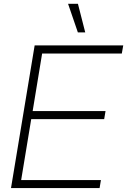

<svg xmlns="http://www.w3.org/2000/svg" viewBox="-20 -959 648 979"><path d="M36.1 0 156.7 -727.5H608.4L601.1 -686H194.8L146.5 -392.6H518.1L511.2 -351.6H139.2L87.9 -41H494.6L487.8 0ZM377 -793.9 327.1 -939.5H377.4L414.6 -793.9Z"/></svg>

Font: Inter Display ExtraLight
Style: Italic
Weight: 200
Italic angle: -9.39999°
Designer: Rasmus Andersson
Foundry: rsms
Version: Version 4.000;git-a52131595